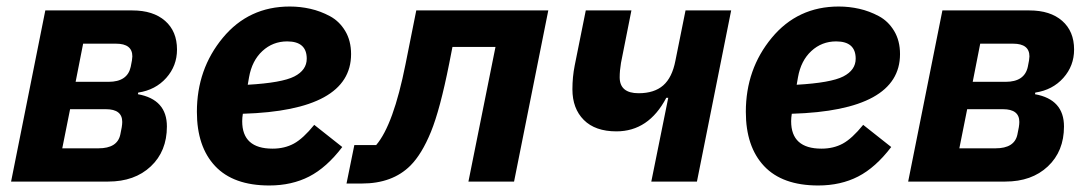

<svg xmlns="http://www.w3.org/2000/svg" viewBox="-20 -557 3345 589"><path d="M14 0 119 -525H386Q450 -525 486.5 -493Q523 -461 523 -405Q523 -355 490 -318Q457 -281 404 -273L403 -268Q492 -252 492 -169Q492 -93 442.5 -46.5Q393 0 312 0ZM171 -102H282Q340 -102 349 -144Q355 -170 355 -183Q355 -222 305 -222H195ZM212 -306H313Q371 -306 381 -352Q386 -375 386 -384Q386 -423 336 -423H235Z M806 12Q696 12 640 -47.5Q584 -107 584 -214Q584 -345 663.5 -441Q743 -537 869 -537Q901 -537 932 -530Q963 -523 992 -507.5Q1021 -492 1039 -462Q1057 -432 1057 -391Q1057 -218 725 -208Q723 -196 723 -185Q723 -101 816 -101Q853 -101 881.5 -116.5Q910 -132 944 -174L1030 -106Q982 -43 928.5 -15.5Q875 12 806 12ZM861 -430Q817 -430 785 -400.5Q753 -371 744 -320L740 -297Q845 -303 883 -322.5Q921 -342 921 -377Q921 -430 861 -430Z M1043 6 1067 -112H1134Q1187 -174 1224 -360L1257 -525H1662L1557 0H1417L1500 -413H1368L1358 -362Q1330 -221 1302 -152.5Q1274 -84 1239 -49Q1184 6 1090 6Z M1978 0 2030 -257H2024Q1970 -154 1871 -154Q1806 -154 1771 -189Q1736 -224 1736 -283Q1736 -321 1743 -356L1777 -525H1917L1885 -364Q1881 -340 1881 -320Q1881 -271 1939 -271Q1987 -271 2014.5 -295Q2042 -319 2052 -371L2083 -525H2223L2118 0Z M2490 12Q2380 12 2324 -47.5Q2268 -107 2268 -214Q2268 -345 2347.5 -441Q2427 -537 2553 -537Q2585 -537 2616 -530Q2647 -523 2676 -507.5Q2705 -492 2723 -462Q2741 -432 2741 -391Q2741 -218 2409 -208Q2407 -196 2407 -185Q2407 -101 2500 -101Q2537 -101 2565.5 -116.5Q2594 -132 2628 -174L2714 -106Q2666 -43 2612.5 -15.5Q2559 12 2490 12ZM2545 -430Q2501 -430 2469 -400.5Q2437 -371 2428 -320L2424 -297Q2529 -303 2567 -322.5Q2605 -342 2605 -377Q2605 -430 2545 -430Z M2766 0 2871 -525H3138Q3202 -525 3238.5 -493Q3275 -461 3275 -405Q3275 -355 3242 -318Q3209 -281 3156 -273L3155 -268Q3244 -252 3244 -169Q3244 -93 3194.5 -46.5Q3145 0 3064 0ZM2923 -102H3034Q3092 -102 3101 -144Q3107 -170 3107 -183Q3107 -222 3057 -222H2947ZM2964 -306H3065Q3123 -306 3133 -352Q3138 -375 3138 -384Q3138 -423 3088 -423H2987Z"/></svg>

Font: Aneliza
Style: Bold Italic
Weight: 700
Italic angle: -11.31°
Designer: Mike Abbink, Paul van der Laan, Pieter van Rosmalen
Foundry: Bold Monday
Version: Version 3.0